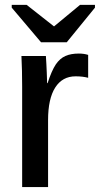

<svg xmlns="http://www.w3.org/2000/svg" viewBox="-20 -754 403 774"><path d="M173.8 -270V0H69.3V-404.8Q69.3 -438 68.6 -468.3Q67.9 -498.5 66.4 -528.3H165Q166 -511.7 167 -494.6Q168 -477.5 168.5 -462.4Q168.9 -447.3 169.4 -435.8Q169.9 -424.3 169.9 -418.9H171.9Q188 -468.8 205.1 -494.6Q221.7 -518.6 243.7 -528.3Q265.6 -538.1 297.9 -538.1Q318.4 -538.1 335.4 -532.7V-440.4Q313.5 -446.3 284.7 -446.3Q231.4 -446.3 202.6 -401.1Q173.8 -356 173.8 -270ZM362.8 -723.1 249 -583.5H145.5L27.3 -723.1V-734.4H87.4L197.3 -647.9H198.2L302.7 -734.4H362.8Z"/></svg>

Font: Arimo Medium
Style: Regular
Weight: 500
Designer: Steve Matteson
Foundry: Monotype Imaging Inc.
Version: Version 1.33